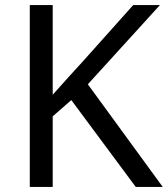

<svg xmlns="http://www.w3.org/2000/svg" viewBox="-20 -734 659 754"><path d="M619 0H513L260 -341L187 -277V0H97V-714H187V-362Q217 -396 248 -430Q279 -464 310 -498L503 -714H608L325 -403Z"/></svg>

Font: Noto Sans Carian
Style: Regular
Weight: 400
Designer: Monotype Design Team
Foundry: Monotype Imaging Inc.
Version: Version 2.002; ttfautohint (v1.8.4.7-5d5b)